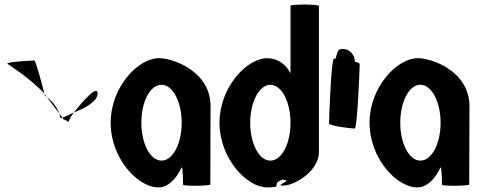

<svg xmlns="http://www.w3.org/2000/svg" viewBox="-20 -810 2094 838"><path d="M12 -532C12 -532 116 -465 174 -401C166 -432 136 -546 130 -546C120 -546 9 -540 12 -532ZM174 -401C176 -397 175 -394 175 -393C175 -393 179 -391 184 -387C180 -391 178 -397 174 -401ZM184 -387C206 -359 225 -332 239 -314C226 -351 198 -376 184 -387ZM239 -314C241 -308 242 -301 244 -294C246 -294 250 -295 253 -296C250 -300 245 -306 239 -314ZM253 -296C255 -292 257 -290 256 -290C251 -290 278 -284 278 -276C278 -276 284 -295 302 -319C279 -308 264 -300 253 -296ZM302 -319C355 -339 406 -369 406 -402C406 -442 343 -370 302 -319Z M463 -274C463 -118 582 8 671 8C713 8 749 -28 773 -80C779 -76 779 -4 779 -4C779 3 898 2 898 -5L899 -347C899 -500 732 -558 671 -556C582 -554 463 -430 463 -274ZM597 -274C597 -366 635 -440 685 -440C734 -440 773 -366 773 -274C773 -184 735 -109 685 -109C635 -109 597 -184 597 -274Z M938 -274C938 -118 1058 8 1146 8C1223 8 1157 -6 1213 -26C1266 -23 1173 0 1216 0C1269 0 1372 -66 1372 -146V-784C1372 -792 1248 -792 1248 -785V-490C1226 -532 1190 -556 1146 -556C1058 -556 938 -430 938 -274ZM1072 -274C1072 -366 1112 -440 1160 -440C1209 -440 1248 -366 1248 -274C1248 -184 1210 -109 1160 -109C1110 -109 1072 -184 1072 -274Z M1416 -272C1416 -260 1515 -249 1528 -249C1540 -249 1550 -518 1550 -530C1550 -534 1541 -538 1528 -541C1529 -548 1528 -556 1524 -564C1514 -588 1486 -602 1463 -594C1457 -594 1450 -578 1445 -554H1438C1425 -554 1416 -284 1416 -272Z M1593 -274C1593 -118 1712 8 1801 8C1843 8 1879 -28 1903 -80C1909 -76 1909 -4 1909 -4C1909 3 2028 2 2028 -5L2029 -347C2029 -500 1862 -558 1801 -556C1712 -554 1593 -430 1593 -274ZM1727 -274C1727 -366 1765 -440 1815 -440C1864 -440 1903 -366 1903 -274C1903 -184 1865 -109 1815 -109C1765 -109 1727 -184 1727 -274Z"/></svg>

Font: Ampere
Style: UltCnd
Weight: 400
Version: Version 1